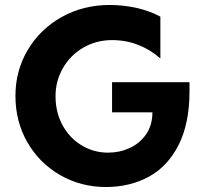

<svg xmlns="http://www.w3.org/2000/svg" viewBox="-20 -736 823 771"><path d="M414 -123Q356 -123 307.5 -152.5Q259 -182 231 -233.5Q203 -285 203 -350Q203 -411 233 -463Q263 -515 315 -545Q367 -575 430 -575Q486 -575 535.5 -555.5Q585 -536 624 -501V-669Q582 -692 529 -704Q476 -716 420 -716Q314 -716 227.5 -667.5Q141 -619 91.5 -535.5Q42 -452 42 -351Q42 -248 90 -164.5Q138 -81 221.5 -33Q305 15 405 15Q501 15 577 -26Q653 -67 697 -153.5Q741 -240 741 -370V-406H430V-285H592Q592 -233 566.5 -196.5Q541 -160 500.5 -141.5Q460 -123 414 -123Z"/></svg>

Font: Geom
Style: Bold
Weight: 700
Version: Version 1.102